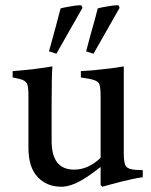

<svg xmlns="http://www.w3.org/2000/svg" viewBox="-20 -697 575 729"><path d="M194 -493 166 -502Q196 -610 210 -665Q218 -668 249 -673Q271 -677 283 -677Q287 -677 290 -676L293 -667ZM335 -493 307 -502Q312 -521 323 -562Q334 -602 342 -630Q349 -658 351 -665Q359 -668 390 -673Q412 -677 424 -677Q428 -677 431 -676L434 -667ZM522 -51V-24Q491 -20 443 -8Q389 6 369 12L362 6V-63Q317 -28 292 -14Q248 12 213 12Q157 12 123 -25Q88 -61 88 -136V-334Q88 -370 82 -381Q75 -392 55 -397L28 -403V-427Q47 -428 104 -434Q129 -437 179 -445Q176 -412 176 -299V-162Q176 -53 261 -53Q316 -53 362 -98V-333Q362 -371 355 -382Q347 -392 322 -397L287 -403V-427Q331 -429 379 -435Q403 -437 450 -445V-113Q450 -76 459 -65Q467 -54 496 -52Z"/></svg>

Font: Shafarik
Style: Regular
Weight: 400
Version: Version 1.001; ttfautohint (v1.8.4.7-5d5b)